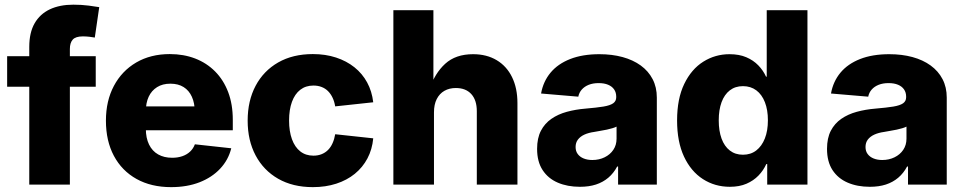

<svg xmlns="http://www.w3.org/2000/svg" viewBox="-20 -770 4022 801"><path d="M379.4 -535.6V-408.2H9.8V-535.6ZM102.1 0V-574.2Q102.1 -633.8 124.3 -672.6Q146.5 -711.4 187.7 -731Q229 -750.5 286.1 -750.5Q319.8 -750.5 350.1 -746.6Q380.4 -742.7 394 -740.2L375.5 -613.3Q366.7 -615.2 352.5 -616.7Q338.4 -618.2 325.7 -618.2Q295.4 -618.2 283.4 -604.7Q271.5 -591.3 271.5 -565.4V0Z M693.8 10.7Q610.8 10.7 549.6 -23.4Q488.3 -57.6 455.1 -119.9Q421.9 -182.1 421.9 -266.6Q421.9 -349.1 455.1 -411.6Q488.3 -474.1 548.3 -509.3Q608.4 -544.4 688.5 -544.4Q746.1 -544.4 794.2 -525.9Q842.3 -507.3 877.4 -471.9Q912.6 -436.5 931.9 -385.7Q951.2 -335 951.2 -270V-226.6H480.5V-326.2H871.1L792.5 -303.7Q792.5 -339.8 780.5 -366.2Q768.6 -392.6 746.1 -406.7Q723.6 -420.9 690.9 -420.9Q658.2 -420.9 635.3 -406.5Q612.3 -392.1 600.3 -366.5Q588.4 -340.8 588.4 -305.7V-233.4Q588.4 -194.3 601.8 -167Q615.2 -139.6 639.9 -125.7Q664.6 -111.8 698.2 -111.8Q721.7 -111.8 740.7 -118.4Q759.8 -125 773.2 -137.7Q786.6 -150.4 793 -168L944.8 -151.4Q932.6 -102.5 898.4 -66.2Q864.3 -29.8 812.3 -9.5Q760.3 10.7 693.8 10.7Z M1285.2 10.7Q1201.7 10.7 1140.6 -24.2Q1079.6 -59.1 1046.4 -121.6Q1013.2 -184.1 1013.2 -266.6Q1013.2 -349.6 1046.4 -412.1Q1079.6 -474.6 1140.6 -509.5Q1201.7 -544.4 1285.2 -544.4Q1337.9 -544.4 1381.8 -530Q1425.8 -515.6 1458.7 -489.3Q1491.7 -462.9 1511.7 -426Q1531.7 -389.2 1537.1 -343.3L1378.4 -326.2Q1375 -346.7 1367.4 -362.5Q1359.9 -378.4 1348.4 -389.9Q1336.9 -401.4 1321.5 -407.2Q1306.2 -413.1 1287.6 -413.1Q1255.4 -413.1 1232.7 -395.5Q1210 -377.9 1198 -345.2Q1186 -312.5 1186 -267.1Q1186 -222.2 1198 -189.2Q1210 -156.2 1232.7 -138.4Q1255.4 -120.6 1287.6 -120.6Q1306.2 -120.6 1321.5 -126.7Q1336.9 -132.8 1348.4 -144.3Q1359.9 -155.8 1367.4 -172.6Q1375 -189.5 1378.4 -210L1537.1 -192.9Q1532.7 -146.5 1512.9 -109.1Q1493.2 -71.8 1460.2 -44.9Q1427.2 -18.1 1382.8 -3.7Q1338.4 10.7 1285.2 10.7Z M1790.5 -301.3V0H1621.1V-727.5H1788.1V-397.9H1772Q1793.5 -463.9 1837.2 -503.9Q1880.9 -543.9 1953.6 -543.9Q2010.3 -543.9 2052 -519Q2093.8 -494.1 2116.2 -448.2Q2138.7 -402.3 2138.7 -339.8V0H1969.2V-306.2Q1969.2 -352.1 1946.3 -377.4Q1923.3 -402.8 1881.8 -402.8Q1854.5 -402.8 1834 -391.1Q1813.5 -379.4 1802 -356.7Q1790.5 -334 1790.5 -301.3Z M2399.4 9.3Q2347.2 9.3 2306.9 -8.1Q2266.6 -25.4 2243.7 -60.5Q2220.7 -95.7 2220.7 -148.9Q2220.7 -193.8 2236.6 -224.4Q2252.4 -254.9 2280.3 -274.2Q2308.1 -293.5 2344.7 -303.5Q2381.3 -313.5 2422.9 -316.9Q2469.2 -320.8 2497.3 -325.4Q2525.4 -330.1 2538.1 -339.1Q2550.8 -348.1 2550.8 -364.3V-366.7Q2550.8 -384.3 2542 -397Q2533.2 -409.7 2516.8 -416.5Q2500.5 -423.3 2477.5 -423.3Q2454.1 -423.3 2436.3 -416.3Q2418.5 -409.2 2407.2 -396.5Q2396 -383.8 2392.6 -366.7L2237.3 -379.9Q2246.1 -429.7 2276.6 -466.6Q2307.1 -503.4 2358.6 -523.7Q2410.2 -543.9 2480.5 -543.9Q2533.2 -543.9 2577.1 -532Q2621.1 -520 2653.1 -496.8Q2685.1 -473.6 2702.6 -439.9Q2720.2 -406.2 2720.2 -362.8V0H2558.6V-75.2H2554.7Q2540 -47.4 2517.8 -28.6Q2495.6 -9.8 2466.3 -0.2Q2437 9.3 2399.4 9.3ZM2451.2 -102.5Q2479.5 -102.5 2502.4 -113.8Q2525.4 -125 2538.8 -145Q2552.2 -165 2552.2 -191.4V-241.7Q2545.4 -238.3 2534.9 -235.1Q2524.4 -231.9 2511.7 -229.2Q2499 -226.6 2485.8 -224.4Q2472.7 -222.2 2459.5 -219.7Q2435.1 -216.3 2417.7 -208.3Q2400.4 -200.2 2390.9 -187.5Q2381.3 -174.8 2381.3 -156.7Q2381.3 -139.2 2390.4 -127.2Q2399.4 -115.2 2415 -108.9Q2430.7 -102.5 2451.2 -102.5Z M3024.9 9.3Q2962.4 9.3 2912.4 -22.9Q2862.3 -55.2 2833.5 -116.9Q2804.7 -178.7 2804.7 -267.6Q2804.7 -357.9 2834.5 -419.7Q2864.3 -481.4 2914.1 -512.7Q2963.9 -543.9 3023.4 -543.9Q3064 -543.9 3093.5 -531.2Q3123 -518.6 3143.6 -497.3Q3164.1 -476.1 3175.8 -450.2H3178.7V-727.5H3348.6V0H3180.7V-85.4H3176.8Q3165 -59.1 3144.3 -37.6Q3123.5 -16.1 3094 -3.4Q3064.5 9.3 3024.9 9.3ZM3079.6 -124.5Q3111.8 -124.5 3135 -142.3Q3158.2 -160.2 3170.9 -192.4Q3183.6 -224.6 3183.6 -268.1Q3183.6 -311.5 3171.1 -343.5Q3158.7 -375.5 3135.3 -393.1Q3111.8 -410.6 3079.6 -410.6Q3047.4 -410.6 3024.7 -393.1Q3002 -375.5 2990.2 -343.5Q2978.5 -311.5 2978.5 -268.1Q2978.5 -224.1 2990.2 -191.9Q3002 -159.7 3024.7 -142.1Q3047.4 -124.5 3079.6 -124.5Z M3608.9 9.3Q3556.6 9.3 3516.4 -8.1Q3476.1 -25.4 3453.1 -60.5Q3430.2 -95.7 3430.2 -148.9Q3430.2 -193.8 3446 -224.4Q3461.9 -254.9 3489.7 -274.2Q3517.6 -293.5 3554.2 -303.5Q3590.8 -313.5 3632.3 -316.9Q3678.7 -320.8 3706.8 -325.4Q3734.9 -330.1 3747.6 -339.1Q3760.3 -348.1 3760.3 -364.3V-366.7Q3760.3 -384.3 3751.5 -397Q3742.7 -409.7 3726.3 -416.5Q3710 -423.3 3687 -423.3Q3663.6 -423.3 3645.8 -416.3Q3627.9 -409.2 3616.7 -396.5Q3605.5 -383.8 3602.1 -366.7L3446.8 -379.9Q3455.6 -429.7 3486.1 -466.6Q3516.6 -503.4 3568.1 -523.7Q3619.6 -543.9 3689.9 -543.9Q3742.7 -543.9 3786.6 -532Q3830.6 -520 3862.5 -496.8Q3894.5 -473.6 3912.1 -439.9Q3929.7 -406.2 3929.7 -362.8V0H3768.1V-75.2H3764.2Q3749.5 -47.4 3727.3 -28.6Q3705.1 -9.8 3675.8 -0.2Q3646.5 9.3 3608.9 9.3ZM3660.6 -102.5Q3689 -102.5 3711.9 -113.8Q3734.9 -125 3748.3 -145Q3761.7 -165 3761.7 -191.4V-241.7Q3754.9 -238.3 3744.4 -235.1Q3733.9 -231.9 3721.2 -229.2Q3708.5 -226.6 3695.3 -224.4Q3682.1 -222.2 3668.9 -219.7Q3644.5 -216.3 3627.2 -208.3Q3609.9 -200.2 3600.3 -187.5Q3590.8 -174.8 3590.8 -156.7Q3590.8 -139.2 3599.9 -127.2Q3608.9 -115.2 3624.5 -108.9Q3640.1 -102.5 3660.6 -102.5Z"/></svg>

Font: Inter 20pt ExtraBold
Style: Regular
Weight: 800
Version: Version 4.001;git-66647c0bb